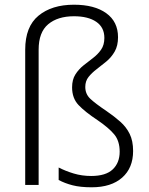

<svg xmlns="http://www.w3.org/2000/svg" viewBox="-20 -785 633 815"><path d="M481 -627Q481 -591 467 -566.5Q453 -542 432 -524.5Q411 -507 390.5 -491.5Q370 -476 356 -458.5Q342 -441 342 -416Q342 -386 363 -366Q384 -346 433 -313Q465 -291 490.5 -268.5Q516 -246 530.5 -216.5Q545 -187 545 -144Q545 -72 498.5 -31Q452 10 369 10Q321 10 288 1.5Q255 -7 229 -21V-74Q258 -59 293 -48.5Q328 -38 367 -38Q429 -38 458.5 -66Q488 -94 488 -141Q488 -187 464.5 -215Q441 -243 394 -275Q341 -310 313.5 -339Q286 -368 286 -414Q286 -447 300 -469Q314 -491 334 -507Q354 -523 374.5 -538.5Q395 -554 409 -574Q423 -594 423 -624Q423 -669 388.5 -692.5Q354 -716 294 -716Q225 -716 184.5 -682Q144 -648 144 -574V0H87V-574Q87 -672 143.5 -718.5Q200 -765 294 -765Q381 -765 431 -729Q481 -693 481 -627Z"/></svg>

Font: Noto Sans Arabic UI Lt
Style: Regular
Weight: 300
Designer: Monotype Design Team, Nadine Chahine and Nizar Qandah
Foundry: Monotype Imaging Inc.
Version: Version 2.010; ttfautohint (v1.8.4.7-5d5b)